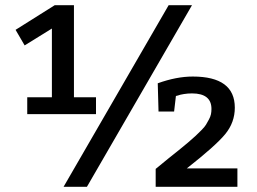

<svg xmlns="http://www.w3.org/2000/svg" viewBox="-20 -720 990 740"><path d="M85 -280V-345H180V-610L75 -545L40 -605L191 -700H265V-345H350V-280ZM720 -700 315 0H225L630 -700ZM580 0V-69Q599 -85 627.5 -108Q656 -131 670 -142Q684 -153 704.5 -170.5Q725 -188 734 -196.5Q743 -205 756 -218Q769 -231 774 -239.5Q779 -248 785 -259Q791 -270 793 -279.5Q795 -289 795 -300Q795 -360 720 -360Q704 -360 688.5 -357.5Q673 -355 666 -352L658 -350L651 -290H591L588 -399Q660 -425 723 -425Q885 -425 885 -305Q885 -248 848 -203Q811 -158 700 -71H895V0Z"/></svg>

Font: Bitter
Style: Regular
Weight: 400
Designer: Sol Matas
Foundry: Sol Matas
Version: Version 1.300;PS 001.300;hotconv 1.0.70;makeotf.lib2.5.58329